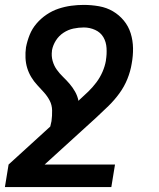

<svg xmlns="http://www.w3.org/2000/svg" viewBox="-29 -548 649 783"><path d="M425 215H-9L6 123L176 -32Q177 -37 178.5 -43Q180 -49 181 -54Q184 -76 183.5 -98Q183 -120 173.5 -138Q164 -156 150.5 -171Q137 -186 123 -201Q109 -216 98.5 -233.5Q88 -251 82 -270.5Q76 -290 75 -312Q74 -334 77 -355Q82 -381 92 -406Q102 -431 120 -452Q138 -473 161 -488.5Q184 -504 209.5 -512.5Q235 -521 261 -524.5Q287 -528 312 -528Q344 -528 375 -522.5Q406 -517 431.5 -502Q457 -487 476 -464Q495 -441 504 -412Q513 -383 513.5 -351.5Q514 -320 508 -288Q503 -257 490.5 -226Q478 -195 458 -167.5Q438 -140 413.5 -116Q389 -92 364 -69L153 123H440ZM291 -137 292 -138H293L294 -140Q313 -157 331 -174.5Q349 -192 364 -212Q379 -232 389 -255Q399 -278 403 -301V-303Q407 -327 405.5 -352Q404 -377 392.5 -396.5Q381 -416 359 -426Q337 -436 313 -436Q292 -436 270.5 -431.5Q249 -427 230 -414.5Q211 -402 199 -383Q187 -364 183 -343V-341Q180 -320 185.5 -300Q191 -280 202.5 -264Q214 -248 228 -234.5Q242 -221 254.5 -206.5Q267 -192 277 -174.5Q287 -157 291 -137Z"/></svg>

Font: Iosevka Semibold Extended
Style: Italic
Weight: 600
Width: 7
Italic angle: -9°
Monospace: yes
Designer: Belleve Invis
Foundry: Belleve Invis
Version: Version 32.5.0; ttfautohint (v1.8.4)